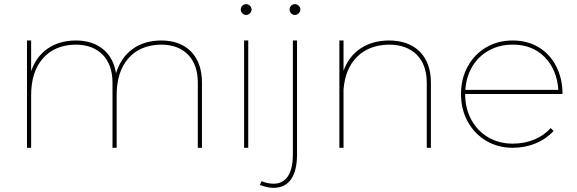

<svg xmlns="http://www.w3.org/2000/svg" viewBox="-20 -712 2778 925"><path d="M953 -313V0H933V-313Q933 -400 886 -448.5Q839 -497 755 -497Q654 -495 598 -430.5Q542 -366 542 -253V0H522V-313Q522 -400 474.5 -448.5Q427 -497 343 -497Q243 -495 186.5 -430.5Q130 -366 130 -253V0H110V-517H130V-369Q154 -439 209 -477.5Q264 -516 344 -517Q425 -517 476 -475.5Q527 -434 539 -359Q562 -434 617.5 -475Q673 -516 755 -517Q849 -517 901 -463Q953 -409 953 -313Z M1176 -517V0H1156V-517ZM1192 -666Q1192 -656 1184 -648Q1176 -640 1166 -640Q1155 -640 1147.5 -648Q1140 -656 1140 -666Q1140 -677 1147.5 -684.5Q1155 -692 1166 -692Q1176 -692 1184 -684.5Q1192 -677 1192 -666Z M1295 173Q1342 174 1366.5 138Q1391 102 1391 31V-517H1411V31Q1411 111 1382 152Q1353 193 1297 193Q1269 193 1232 179L1240 161Q1267 172 1295 173ZM1427 -666Q1427 -656 1419 -648Q1411 -640 1401 -640Q1390 -640 1382.5 -648Q1375 -656 1375 -666Q1375 -677 1382.5 -684.5Q1390 -692 1401 -692Q1411 -692 1419 -684.5Q1427 -677 1427 -666Z M2056 -313V0H2036V-313Q2036 -400 1987.5 -448.5Q1939 -497 1853 -497Q1757 -495 1700 -438Q1643 -381 1635 -281V0H1615V-517H1635V-371Q1660 -440 1716 -478Q1772 -516 1853 -517Q1949 -517 2002.5 -463Q2056 -409 2056 -313Z M2633 -95 2647 -81Q2611 -42 2560 -21Q2509 0 2450 0Q2379 0 2322.5 -33.5Q2266 -67 2233.5 -126Q2201 -185 2201 -259Q2201 -333 2233.5 -392Q2266 -451 2322.5 -484Q2379 -517 2450 -517Q2521 -517 2575.5 -484Q2630 -451 2660 -392Q2690 -333 2690 -259H2221Q2221 -190 2250.5 -135.5Q2280 -81 2332 -50.5Q2384 -20 2450 -20Q2506 -20 2553.5 -39.5Q2601 -59 2633 -95ZM2222 -279H2670Q2663 -377 2604 -437Q2545 -497 2450 -497Q2387 -497 2336.5 -469.5Q2286 -442 2256 -392.5Q2226 -343 2222 -279Z"/></svg>

Font: Montserrat-Arabic Thin
Style: Regular
Weight: 250
Designer: Mohamed Gaber
Foundry: Kief Type Foundry
Version: Version 5.008